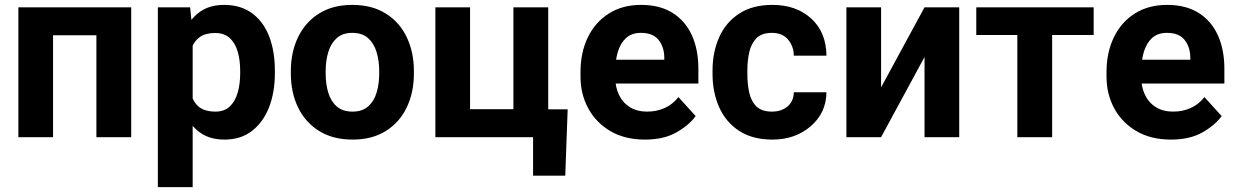

<svg xmlns="http://www.w3.org/2000/svg" viewBox="-20 -558 5026 781"><path d="M409.2 -528.3V-414.5H156.7V-528.3ZM195.8 -528.3V0H54.7V-528.3ZM513.7 -528.3V0H372.1V-528.3Z M763.7 -426.8V203.1H622.1V-528.3H753.4ZM1098.1 -270V-259.8Q1098.1 -182.6 1074.5 -121.8Q1050.8 -61 1005.1 -25.6Q959.5 9.8 893.1 9.8Q827.6 9.8 785.6 -24.9Q743.7 -59.6 720.2 -118.7Q696.8 -177.7 687 -251V-271.5Q696.8 -348.6 720 -408.9Q743.2 -469.2 784.9 -503.7Q826.7 -538.1 891.6 -538.1Q958.5 -538.1 1004.6 -504.6Q1050.8 -471.2 1074.5 -410.9Q1098.1 -350.6 1098.1 -270ZM957 -259.8V-270Q957 -313.5 946.8 -348.4Q936.5 -383.3 914.1 -403.6Q891.6 -423.8 855 -423.8Q816.9 -423.8 793.7 -408Q770.5 -392.1 759.3 -362.5Q748 -333 746.1 -292V-230Q749.5 -175.3 773.9 -139.6Q798.3 -104 856 -104Q893.1 -104 915 -125.2Q937 -146.5 947 -181.6Q957 -216.8 957 -259.8Z M1163.1 -258.8V-269Q1163.1 -345.7 1192.4 -406.7Q1221.7 -467.8 1277.6 -502.9Q1333.5 -538.1 1413.1 -538.1Q1493.2 -538.1 1549.3 -502.9Q1605.5 -467.8 1634.5 -406.7Q1663.6 -345.7 1663.6 -269V-258.8Q1663.6 -181.6 1634.5 -121.1Q1605.5 -60.5 1549.8 -25.4Q1494.1 9.8 1414.1 9.8Q1334 9.8 1277.8 -25.4Q1221.7 -60.5 1192.4 -121.1Q1163.1 -181.6 1163.1 -258.8ZM1304.7 -269V-258.8Q1304.7 -215.8 1315.4 -180.7Q1326.2 -145.5 1350.1 -124.8Q1374 -104 1414.1 -104Q1453.1 -104 1477.1 -124.8Q1501 -145.5 1511.7 -180.7Q1522.5 -215.8 1522.5 -258.8V-269Q1522.5 -311 1511.7 -346.4Q1501 -381.8 1477.1 -403.1Q1453.1 -424.3 1413.1 -424.3Q1373.5 -424.3 1349.9 -403.1Q1326.2 -381.8 1315.4 -346.4Q1304.7 -311 1304.7 -269Z M1751 0V-528.3H1892.1V-113.8H2068.4V-528.3H2210V0ZM2289.1 -113.3 2279.3 156.7H2148.4V0H2088.4V-113.3Z M2603.5 9.8Q2521.5 9.8 2462.6 -24.9Q2403.8 -59.6 2372.6 -117.7Q2341.3 -175.8 2341.3 -246.1V-265.1Q2341.3 -344.7 2371.3 -406.5Q2401.4 -468.3 2456.8 -503.2Q2512.2 -538.1 2587.9 -538.1Q2664.1 -538.1 2715.8 -505.6Q2767.6 -473.1 2794.2 -414.8Q2820.8 -356.4 2820.8 -278.3V-218.3H2401.9V-314.9H2682.1V-325.7Q2681.2 -368.2 2658.4 -396.2Q2635.7 -424.3 2586.9 -424.3Q2549.8 -424.3 2526.9 -403.6Q2503.9 -382.8 2493.2 -346.9Q2482.4 -311 2482.4 -265.1V-246.1Q2482.4 -204.1 2497.8 -172.1Q2513.2 -140.1 2542.2 -122.1Q2571.3 -104 2612.3 -104Q2651.4 -104 2683.8 -118.7Q2716.3 -133.3 2739.7 -163.1L2809.6 -85.9Q2784.2 -49.8 2732.4 -20Q2680.7 9.8 2603.5 9.8Z M3120.1 -104Q3158.7 -104 3183.6 -125.2Q3208.5 -146.5 3209 -182.6H3341.8Q3340.8 -98.6 3277.6 -44.4Q3214.4 9.8 3122.6 9.8Q3040.5 9.8 2986.3 -25.9Q2932.1 -61.5 2905.3 -122.1Q2878.4 -182.6 2878.4 -257.3V-271Q2878.4 -345.7 2905.3 -406.3Q2932.1 -466.8 2986.3 -502.4Q3040.5 -538.1 3122.1 -538.1Q3219.2 -538.1 3280 -482.4Q3340.8 -426.8 3341.8 -331.5H3209Q3208.5 -370.1 3185.5 -397.2Q3162.6 -424.3 3119.6 -424.3Q3078.6 -424.3 3057.1 -402.6Q3035.6 -380.9 3027.8 -345.7Q3020 -310.5 3020 -271V-257.3Q3020 -216.8 3027.6 -181.6Q3035.2 -146.5 3056.9 -125.2Q3078.6 -104 3120.1 -104Z M3564 -202.6 3740.7 -528.3H3881.8V0H3740.7V-326.2L3564 0H3422.9V-528.3H3564Z M4259.8 -528.3V0H4118.2V-528.3ZM4428.7 -528.3V-415.5H3951.2V-528.3Z M4743.2 9.8Q4661.1 9.8 4602.3 -24.9Q4543.5 -59.6 4512.2 -117.7Q4481 -175.8 4481 -246.1V-265.1Q4481 -344.7 4511 -406.5Q4541 -468.3 4596.4 -503.2Q4651.9 -538.1 4727.5 -538.1Q4803.7 -538.1 4855.5 -505.6Q4907.2 -473.1 4933.8 -414.8Q4960.4 -356.4 4960.4 -278.3V-218.3H4541.5V-314.9H4821.8V-325.7Q4820.8 -368.2 4798.1 -396.2Q4775.4 -424.3 4726.6 -424.3Q4689.5 -424.3 4666.5 -403.6Q4643.6 -382.8 4632.8 -346.9Q4622.1 -311 4622.1 -265.1V-246.1Q4622.1 -204.1 4637.5 -172.1Q4652.8 -140.1 4681.9 -122.1Q4710.9 -104 4752 -104Q4791 -104 4823.5 -118.7Q4856 -133.3 4879.4 -163.1L4949.2 -85.9Q4923.8 -49.8 4872.1 -20Q4820.3 9.8 4743.2 9.8Z"/></svg>

Font: RobotoDEMO
Style: Regular
Weight: 400
Designer: Christian Robertson
Foundry: Google
Version: Version 2.136